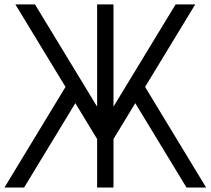

<svg xmlns="http://www.w3.org/2000/svg" viewBox="-20 -840 943 860"><path d="M415 -217.3 317.4 -377.9 87.9 0H0L273.4 -450.7L48.8 -820.3H136.7L415 -362.3V-820.3H488.3V-362.3L766.6 -820.3H854.5L629.9 -450.7L903.3 0H815.4L585.9 -377.9L488.3 -217.3V0H415Z"/></svg>

Font: Gap Sans
Style: Regular
Weight: 400
Designer: Alexandre Liziard and Étienne Ozeray
Foundry: Interstices.io
Version: Version 1.6.1 - December 3. 2014